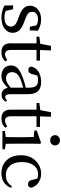

<svg xmlns="http://www.w3.org/2000/svg" viewBox="882 -1716 848 2651"><g transform="rotate(90 1305.5 -390.0)"><path d="M245.1 -314.5 283.2 -299.8Q362.3 -271.5 397.5 -233.4Q432.6 -195.3 432.6 -141.6Q432.6 -75.2 376.5 -30.8Q320.3 13.7 220.7 13.7Q136.7 13.7 55.7 -27.3L53.7 -147.5H106.4L129.9 -45.9Q169.9 -28.3 219.7 -28.3Q282.2 -28.3 314 -52.2Q345.7 -76.2 345.7 -116.2Q345.7 -151.4 322.8 -172.9Q299.8 -194.3 244.1 -215.8L193.4 -233.4Q127.9 -257.8 93.3 -292.5Q58.6 -327.1 58.6 -380.9Q58.6 -445.3 109.9 -489.7Q161.1 -534.2 250 -534.2Q330.1 -534.2 403.3 -489.3L399.4 -377.9H349.6L329.1 -470.7Q286.1 -491.2 250 -491.2Q198.2 -491.2 170.4 -469.7Q142.6 -448.2 142.6 -411.1Q142.6 -376 165 -356Q187.5 -335.9 245.1 -314.5Z M806.6 -67.4 828.1 -42Q783.2 13.7 701.2 13.7Q577.1 13.7 577.1 -114.3Q577.1 -126 577.6 -154.3Q578.1 -182.6 578.1 -205.1V-470.7H485.4V-509.8L584 -522.5L612.3 -669.9H675.8L669.9 -518.6H816.4V-470.7H668.9V-118.2Q668.9 -36.1 731.4 -36.1Q763.7 -36.1 806.6 -67.4Z M1190.4 -114.3V-288.1Q1151.4 -277.3 1088.9 -254.9Q1023.4 -229.5 999.5 -199.7Q975.6 -169.9 975.6 -134.8Q975.6 -92.8 1000.5 -71.3Q1025.4 -49.8 1065.4 -49.8Q1093.8 -49.8 1118.2 -63Q1142.6 -76.2 1190.4 -114.3ZM1364.3 -65.4 1383.8 -43.9Q1349.6 11.7 1290 11.7Q1250 11.7 1224.6 -11.2Q1199.2 -34.2 1192.4 -74.2Q1143.6 -25.4 1109.4 -5.9Q1075.2 13.7 1028.3 13.7Q965.8 13.7 924.3 -21.5Q882.8 -56.6 882.8 -120.1Q882.8 -172.9 922.4 -210.9Q961.9 -249 1064.5 -286.1Q1123 -307.6 1190.4 -322.3V-356.4Q1190.4 -435.5 1166.5 -463.9Q1142.6 -492.2 1085 -492.2Q1058.6 -492.2 1023.4 -483.4L1002 -408.2Q989.3 -357.4 947.3 -357.4Q903.3 -357.4 898.4 -399.4Q912.1 -461.9 968.8 -498Q1025.4 -534.2 1110.4 -534.2Q1198.2 -534.2 1239.3 -490.2Q1280.3 -446.3 1280.3 -345.7V-108.4Q1280.3 -38.1 1320.3 -38.1Q1341.8 -38.1 1364.3 -65.4Z M1722.7 -67.4 1744.1 -42Q1699.2 13.7 1617.2 13.7Q1493.2 13.7 1493.2 -114.3Q1493.2 -126 1493.7 -154.3Q1494.1 -182.6 1494.1 -205.1V-470.7H1401.4V-509.8L1500 -522.5L1528.3 -669.9H1591.8L1585.9 -518.6H1732.4V-470.7H1585V-118.2Q1585 -36.1 1647.5 -36.1Q1679.7 -36.1 1722.7 -67.4Z M1917 -659.2Q1886.7 -659.2 1866.2 -678.2Q1845.7 -697.3 1845.7 -726.6Q1845.7 -755.9 1866.2 -774.9Q1886.7 -793.9 1917 -793.9Q1946.3 -793.9 1966.8 -774.9Q1987.3 -755.9 1987.3 -726.6Q1987.3 -697.3 1966.8 -678.2Q1946.3 -659.2 1917 -659.2ZM1964.8 -45.9 2040 -34.2V0H1788.1V-34.2L1872.1 -45.9Q1874 -157.2 1874 -230.5V-288.1Q1874 -361.3 1871.1 -432.6L1782.2 -441.4V-473.6L1950.2 -533.2L1964.8 -523.4L1962.9 -377V-230.5Q1962.9 -157.2 1964.8 -45.9Z M2550.8 -129.9 2573.2 -120.1Q2522.5 13.7 2370.1 13.7Q2257.8 13.7 2190.4 -59.6Q2123 -132.8 2123 -257.8Q2123 -382.8 2198.7 -458.5Q2274.4 -534.2 2378.9 -534.2Q2451.2 -534.2 2505.9 -494.1Q2560.5 -454.1 2571.3 -393.6Q2562.5 -353.5 2523.4 -353.5Q2474.6 -353.5 2464.8 -405.3L2444.3 -482.4Q2414.1 -492.2 2384.8 -492.2Q2308.6 -492.2 2262.7 -432.1Q2216.8 -372.1 2216.8 -267.6Q2216.8 -164.1 2267.1 -105.5Q2317.4 -46.9 2398.4 -46.9Q2494.1 -46.9 2550.8 -129.9Z"/></g></svg>

Font: GenYoMin TW TTF Medium
Style: Regular
Weight: 500
Version: Version 1.300